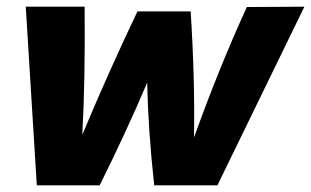

<svg xmlns="http://www.w3.org/2000/svg" viewBox="-20 -554 930 574"><path d="M890 -534 630 0H441Q423 -164 420 -307Q360 -165 278 0H90L57 -534H233Q235 -312 226 -151Q305 -340 391 -520H550Q563 -317 560 -143Q635 -352 718 -533Z"/></svg>

Font: Nacelle Heavy
Style: Italic
Weight: 800
Italic angle: -12°
Designer: Sora Sagano
Foundry: Sora Sagano
Version: Version 1.000;FEAKit 1.0